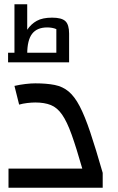

<svg xmlns="http://www.w3.org/2000/svg" viewBox="-20 -883 553 903"><path d="M20 0V-90H367Q339 -188 317 -249.5Q295 -311 272 -344Q249 -377 219 -389Q189 -401 146 -401Q129 -401 108 -398.5Q87 -396 70 -391L48 -479Q74 -485 100 -488Q126 -491 146 -491Q199 -491 237 -483.5Q275 -476 303 -452.5Q331 -429 355 -383Q379 -337 404.5 -261Q430 -185 463 -70V0ZM48 -629V-863H108V-743Q126 -770 153 -785Q180 -800 225 -800Q270 -800 287.5 -783.5Q305 -767 305 -725V-629H245V-746Q236 -750 225 -752Q214 -754 202 -754Q154 -754 131 -724Q108 -694 108 -629ZM18 -590V-635H305V-590Z"/></svg>

Font: Changa ExtraLight
Style: Regular
Weight: 400
Version: Version 3.002; ttfautohint (v1.8.2)